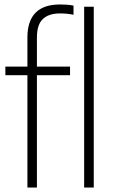

<svg xmlns="http://www.w3.org/2000/svg" viewBox="-20 -838 510 858"><path d="M102.5 0V-502H4V-540.5H102.5V-670.5Q102.5 -818 248 -818Q261.5 -818 277.8 -817Q294 -816 308.5 -813V-772Q293.5 -775 279.5 -776.5Q265.5 -778 248 -778Q198 -778 171.5 -753Q145 -728 145 -670.5V-540.5H293V-502H145V0ZM356 0V-808H399V0Z"/></svg>

Font: Encode Sans Condensed ExtraLight
Style: Regular
Weight: 200
Width: 3
Designer: Multiple Designers
Foundry: Impallari Type
Version: Version 3.000; ttfautohint (v1.8.3) -l 8 -r 50 -G 200 -x 14 